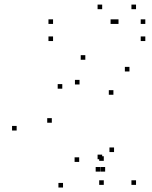

<svg xmlns="http://www.w3.org/2000/svg" viewBox="-20 -795 660 836"><path d="M211 -690.8V-710.8H191V-690.8ZM211 -616.3V-636.3H191V-616.3ZM612.7 -616.3V-636.3H592.7V-616.3ZM612.7 -690.8V-710.8H592.7V-690.8ZM496 -690.8V-710.8H476V-690.8ZM481.5 -690.8V-710.8H461.5V-690.8ZM431.9 -94.7V-114.7H411.9V-94.7ZM431.9 10V-10H411.9V10ZM572.3 10V-10H552.3V10ZM572.3 -755V-775H552.3V-755ZM424.9 -755V-775H404.9V-755ZM424.9 -101.7V-121.7H404.9V-101.7ZM254.4 21.5V1.5H234.4V21.5ZM416.6 -47.8V-67.8H396.6V-47.8ZM437.8 -47.8V-67.8H417.8V-47.8ZM476.6 -132.9V-152.9H456.6V-132.9ZM324.8 -90V-110H304.8V-90ZM205.6 -260.6V-280.6H185.6V-260.6ZM251.2 -408.8V-428.8H231.2V-408.8ZM326.3 -427.2V-447.2H306.3V-427.2ZM473.8 -382.4V-402.4H453.8V-382.4ZM543.7 -483.8V-503.8H523.7V-483.8ZM351.5 -534.8V-554.8H331.5V-534.8ZM52.5 -226.7V-246.7H32.5V-226.7Z"/></svg>

Font: Monaspace Argon Dots Var
Style: Regular
Weight: 400
Designer: Riley Cran and the Lettermatic Team
Version: Version 1.100 (Monaspace Argon Dots)